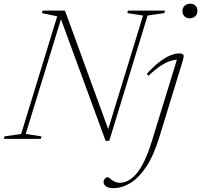

<svg xmlns="http://www.w3.org/2000/svg" viewBox="-47 -732 1060 1012"><path d="M531 -30.5 516 -27.5 707 -650 624 -663 627.5 -676H822.5L819 -663L731 -650L529 10H509.5L268 -648L282 -655.5L88.5 -26L172 -13L168 0H-27L-23.5 -13L64.5 -26L254.5 -646L173.5 -663L178 -676H295.5ZM914.5 -673.5Q914.5 -685 919.8 -693.8Q925 -702.5 934.2 -707.5Q943.5 -712.5 955 -712.5Q973 -712.5 983.2 -702.2Q993.5 -692 993.5 -676Q993.5 -664 988.8 -655Q984 -646 974.8 -640.8Q965.5 -635.5 953 -635.5Q936 -635.5 925.2 -646.2Q914.5 -657 914.5 -673.5ZM793.5 -11Q764 86.5 724.5 146Q685 205.5 640.5 232.5Q596 259.5 550.5 259.5Q524.5 259.5 511.8 250.2Q499 241 499 229Q499 217 506 209.5Q513 202 521.5 202Q525 202 530.2 206.8Q535.5 211.5 544 218Q553 223.5 562.8 227.5Q572.5 231.5 583.5 231.5Q605 231.5 627 220.8Q649 210 671 184.8Q693 159.5 714 116Q735 72.5 755 7L889 -429L893 -418Q876 -418 854 -411.8Q832 -405.5 803 -387.2Q774 -369 735.5 -332.5L726.5 -342.5Q765 -384.5 796.8 -408Q828.5 -431.5 853.5 -441Q878.5 -450.5 894.5 -450.5Q909.5 -450.5 915.5 -446.8Q921.5 -443 921 -434.5Q920.5 -426 916 -411Z"/></svg>

Font: Newsreader 16pt 16pt ExtraLight
Style: Italic
Weight: 250
Italic angle: -17°
Version: Version 1.003